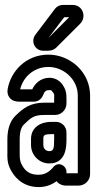

<svg xmlns="http://www.w3.org/2000/svg" viewBox="-20 -729 396 780"><path d="M250 -308V-328C250 -347 249 -366 231 -389C219 -404 201 -413 181 -413C144 -413 121 -388 111 -366H62C73 -414 116 -457 177 -457C238 -457 296 -407 296 -341V-25H250V-32C250 -54 221 -74 199 -53C184 -34 165 -19 137 -19C104 -19 83 -31 68 -61C60 -76 60 -88 60 -109V-163C60 -195 67 -214 78 -224C107 -252 118 -262 161 -262H204C229 -262 250 -283 250 -308ZM346 -22V-341C346 -437 264 -507 177 -507C85 -507 23 -439 11 -366C9 -355 11 -342 19 -332C29 -319 45 -316 57 -316H118C138 -316 150 -331 154 -340C161 -359 167 -363 181 -363C187 -363 189 -362 191 -359C203 -344 200 -349 200 -328V-312H161C104 -312 75 -290 44 -260C19 -236 10 -201 10 -163V-109C10 -91 8 -67 24 -38C47 5 86 31 137 31C167 31 191 21 210 7C210 7 212 10 214 12C222 20 235 25 247 25H299C325 25 346 4 346 -22ZM207 -234H189C145 -234 106 -212 106 -164V-140C106 -99 139 -65 180 -65C249 -65 250 -134 250 -163V-191C250 -215 231 -234 207 -234ZM189 -184H200V-163C200 -124 197 -115 180 -115C167 -115 156 -125 156 -140V-164C156 -178 157 -184 189 -184ZM177 -575 240 -658C241 -658 241 -659 241 -659H261ZM155 -523H175C192 -523 202 -529 209 -536L306 -633C324 -651 323 -680 306 -697C298 -705 287 -709 275 -709H238C222 -709 210 -703 201 -690L123 -587C104 -560 122 -523 155 -523Z"/></svg>

Font: DIN Rundschrift
Style: EngKont
Weight: 400
Width: 3
Version: Version 1.027